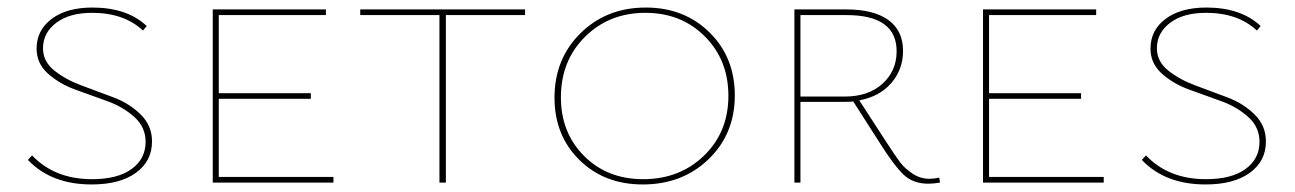

<svg xmlns="http://www.w3.org/2000/svg" viewBox="-20 -484 3433 509"><path d="M366 -108Q366 -147 336 -174Q306 -201 264 -216Q222 -231 179.5 -246.5Q137 -262 107 -289Q77 -316 77 -355Q77 -404 117 -434Q157 -464 225 -464Q317 -464 369 -415L359 -403Q309 -450 224 -450Q164 -450 129 -423.5Q94 -397 94 -356Q94 -321 124 -297Q154 -273 196 -257.5Q238 -242 280.5 -226Q323 -210 353 -180.5Q383 -151 383 -109Q383 -57 340.5 -26Q298 5 223 5Q116 5 54 -60L65 -72Q125 -9 224 -9Q292 -9 329 -36Q366 -63 366 -108Z M560 -15H864V0H544V-459H844V-444H560V-237H804V-222H560Z M1372 -459V-444H1162V0H1145V-444H935V-459Z M1684 5Q1582 5 1516 -60Q1450 -125 1450 -225Q1450 -328 1519 -396Q1588 -464 1692 -464Q1794 -464 1861 -398Q1928 -332 1928 -231Q1928 -129 1858.5 -62Q1789 5 1684 5ZM1685 -9Q1782 -9 1846.5 -71.5Q1911 -134 1911 -230Q1911 -325 1848.5 -387.5Q1786 -450 1691 -450Q1595 -450 1531 -386.5Q1467 -323 1467 -226Q1467 -132 1528.5 -70.5Q1590 -9 1685 -9Z M2470 -13 2472 0Q2456 3 2441 3Q2401 3 2376 -20.5Q2351 -44 2313 -104L2242 -215Q2234 -214 2218 -214H2102V0H2086V-459H2224Q2296 -459 2335 -431Q2374 -403 2374 -349Q2374 -300 2343 -264Q2312 -228 2258 -218L2328 -110Q2354 -70 2366.5 -53.5Q2379 -37 2399.5 -23.5Q2420 -10 2444 -10Q2456 -10 2470 -13ZM2102 -228H2219Q2282 -228 2319.5 -262Q2357 -296 2357 -348Q2357 -444 2224 -444H2102Z M2602 -15H2906V0H2586V-459H2886V-444H2602V-237H2846V-222H2602Z M3319 -108Q3319 -147 3289 -174Q3259 -201 3217 -216Q3175 -231 3132.5 -246.5Q3090 -262 3060 -289Q3030 -316 3030 -355Q3030 -404 3070 -434Q3110 -464 3178 -464Q3270 -464 3322 -415L3312 -403Q3262 -450 3177 -450Q3117 -450 3082 -423.5Q3047 -397 3047 -356Q3047 -321 3077 -297Q3107 -273 3149 -257.5Q3191 -242 3233.5 -226Q3276 -210 3306 -180.5Q3336 -151 3336 -109Q3336 -57 3293.5 -26Q3251 5 3176 5Q3069 5 3007 -60L3018 -72Q3078 -9 3177 -9Q3245 -9 3282 -36Q3319 -63 3319 -108Z"/></svg>

Font: EauTestSC Thin
Style: Regular
Weight: 250
Designer: Christian Thalmann (Catharsis Fonts)
Version: Version 0.001;PS 000.001;hotconv 1.0.88;makeotf.lib2.5.64775